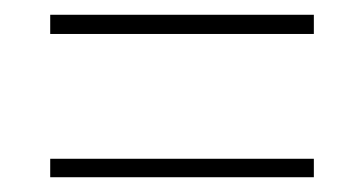

<svg xmlns="http://www.w3.org/2000/svg" viewBox="-20 -452 493 260"><path d="M48 -432V-406H405V-432ZM48 -237V-212H405V-237Z"/></svg>

Font: Noto Sans Gurmukhi Condensed Thin
Style: Regular
Weight: 100
Width: 3
Designer: Jelle Bosma - Monotype Design Team
Foundry: Monotype Imaging Inc.
Version: Version 2.004